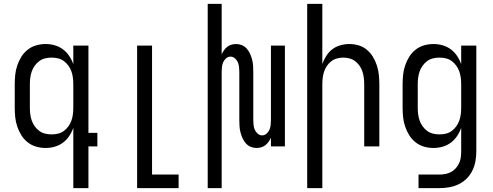

<svg xmlns="http://www.w3.org/2000/svg" viewBox="-20 -755 2540 990"><path d="M246 -62Q263 -62 279.5 -66Q296 -70 309.5 -80Q323 -90 333 -104Q343 -118 348.5 -134Q354 -150 356 -166.5Q358 -183 358 -200V-320Q358 -337 356 -353.5Q354 -370 348.5 -386Q343 -402 333 -416Q323 -430 309.5 -440Q296 -450 279.5 -454Q263 -458 246 -458Q229 -458 212.5 -454Q196 -450 182.5 -440Q169 -430 159 -416Q149 -402 143.5 -386Q138 -370 136 -353.5Q134 -337 134 -320V-200Q134 -183 136 -166.5Q138 -150 143.5 -134Q149 -118 159 -104Q169 -90 182.5 -80Q196 -70 212.5 -66Q229 -62 246 -62ZM358 215V-96Q350 -73 336.5 -53Q323 -33 304 -19Q285 -5 262 1.5Q239 8 215 8Q190 8 166 1Q142 -6 122.5 -21.5Q103 -37 90 -58Q77 -79 69 -102.5Q61 -126 58.5 -150.5Q56 -175 56 -200V-320Q56 -345 58.5 -369.5Q61 -394 69 -417.5Q77 -441 90 -462Q103 -483 122.5 -498.5Q142 -514 166 -521Q190 -528 215 -528Q239 -528 262 -521.5Q285 -515 304 -501Q323 -487 336.5 -467Q350 -447 358 -424V-520H436V-70H482V0H436V215Z M687 215V-520H764V145H901V215Z M1051 215V-735H1123V-475Q1128 -486 1135 -496Q1142 -506 1151.5 -513.5Q1161 -521 1173 -524.5Q1185 -528 1197 -528Q1213 -528 1227.5 -522Q1242 -516 1252.5 -504Q1263 -492 1269.5 -477.5Q1276 -463 1280 -447.5Q1284 -432 1285 -416.5Q1286 -401 1286 -385V-135Q1286 -122 1287.5 -109.5Q1289 -97 1294 -85.5Q1299 -74 1309 -65.5Q1319 -57 1332 -57Q1344 -57 1354 -65.5Q1364 -74 1369 -85.5Q1374 -97 1375.5 -109.5Q1377 -122 1377 -135V-520H1449V0H1377V-45Q1372 -34 1365 -24Q1358 -14 1348.5 -6.5Q1339 1 1327 4.5Q1315 8 1303 8Q1287 8 1272.5 2Q1258 -4 1247.5 -16Q1237 -28 1230.5 -42.5Q1224 -57 1220 -72.5Q1216 -88 1215 -103.5Q1214 -119 1214 -135V-385Q1214 -398 1212.5 -410.5Q1211 -423 1206 -434.5Q1201 -446 1191 -454.5Q1181 -463 1168 -463Q1156 -463 1146 -454.5Q1136 -446 1131 -434.5Q1126 -423 1124.5 -410.5Q1123 -398 1123 -385V215Z M1564 215V-735H1642V-425Q1650 -447 1662.5 -467Q1675 -487 1693.5 -501Q1712 -515 1735 -521.5Q1758 -528 1781 -528Q1806 -528 1829.5 -521Q1853 -514 1872 -498Q1891 -482 1903.5 -461Q1916 -440 1923.5 -416.5Q1931 -393 1933.5 -368.5Q1936 -344 1936 -320V0H1858V-320Q1858 -337 1856 -353.5Q1854 -370 1849 -385.5Q1844 -401 1834.5 -415Q1825 -429 1812 -439Q1799 -449 1783 -453.5Q1767 -458 1750 -458Q1733 -458 1717 -453.5Q1701 -449 1688 -439Q1675 -429 1665.5 -415Q1656 -401 1651 -385.5Q1646 -370 1644 -353.5Q1642 -337 1642 -320V215Z M2138 215V145H2246Q2262 145 2277.5 142Q2293 139 2306.5 131.5Q2320 124 2330.5 112Q2341 100 2347.5 86Q2354 72 2356 56.5Q2358 41 2358 25V-96Q2350 -73 2336.5 -53Q2323 -33 2304 -19Q2285 -5 2262 1.5Q2239 8 2215 8Q2190 8 2166 1Q2142 -6 2122.5 -21.5Q2103 -37 2090 -58Q2077 -79 2069 -102.5Q2061 -126 2058.5 -150.5Q2056 -175 2056 -200V-320Q2056 -345 2058.5 -369.5Q2061 -394 2069 -417.5Q2077 -441 2090 -462Q2103 -483 2122.5 -498.5Q2142 -514 2166 -521Q2190 -528 2215 -528Q2239 -528 2262 -521.5Q2285 -515 2304 -501Q2323 -487 2336.5 -467Q2350 -447 2358 -424V-520H2436V25Q2436 51 2431.5 76Q2427 101 2416 124Q2405 147 2386.5 165.5Q2368 184 2345 195Q2322 206 2297 210.5Q2272 215 2246 215ZM2246 -62Q2263 -62 2279.5 -66Q2296 -70 2309.5 -80Q2323 -90 2333 -104Q2343 -118 2348.5 -134Q2354 -150 2356 -166.5Q2358 -183 2358 -200V-320Q2358 -337 2356 -353.5Q2354 -370 2348.5 -386Q2343 -402 2333 -416Q2323 -430 2309.5 -440Q2296 -450 2279.5 -454Q2263 -458 2246 -458Q2229 -458 2212.5 -454Q2196 -450 2182.5 -440Q2169 -430 2159 -416Q2149 -402 2143.5 -386Q2138 -370 2136 -353.5Q2134 -337 2134 -320V-200Q2134 -183 2136 -166.5Q2138 -150 2143.5 -134Q2149 -118 2159 -104Q2169 -90 2182.5 -80Q2196 -70 2212.5 -66Q2229 -62 2246 -62Z"/></svg>

Font: Iosevka srxl
Style: Regular
Weight: 400
Monospace: yes
Designer: Belleve Invis
Foundry: Belleve Invis
Version: Version 33.0.1; ttfautohint (v1.8.3)